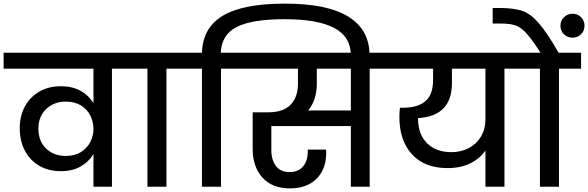

<svg xmlns="http://www.w3.org/2000/svg" viewBox="-44 -1031 3247 1060"><path d="M696 -740V-652H574V0H472V-181Q446 -137 400.5 -111.5Q355 -86 292 -86Q224 -86 172.5 -116Q121 -146 93 -200Q65 -254 65 -324Q65 -391 93.5 -443.5Q122 -496 173.5 -525.5Q225 -555 292 -555Q354 -555 400 -530Q446 -505 472 -461V-652H-24V-740ZM319 -170Q369 -170 403.5 -192Q438 -214 455 -248Q472 -282 472 -319V-320Q472 -358 455 -392.5Q438 -427 403.5 -448.5Q369 -470 319 -470Q254 -470 211 -429Q168 -388 168 -321Q168 -252 210.5 -211Q253 -170 319 -170Z M770 0V-652H648V-740H997V-652H875V0Z M1529 -1011Q1764 -1011 1880 -938.5Q1996 -866 1996 -727V-711H1893V-725Q1893 -828 1801.5 -876.5Q1710 -925 1527 -925Q1348 -925 1263.5 -882.5Q1179 -840 1175 -740H1298V-652H1176V0H1071V-652H949V-740H1071Q1075 -878 1186.5 -944.5Q1298 -1011 1529 -1011Z M2120 -652H1997V0H1893V-335H1454V-203Q1454 -148 1479.5 -114.5Q1505 -81 1555 -81Q1602 -81 1628.5 -111.5Q1655 -142 1655 -193V-205H1756Q1757 -198 1757 -188Q1757 -97 1703.5 -44Q1650 9 1557 9Q1458 9 1404.5 -51Q1351 -111 1351 -208V-411H1438Q1520 -411 1560.5 -453Q1601 -495 1601 -568V-652H1250V-740H2120ZM1893 -652H1705V-568Q1705 -479 1657 -421H1893Z M2863 -652H2741V0H2636V-200Q2606 -156 2553 -129.5Q2500 -103 2427 -103Q2300 -103 2230.5 -179Q2161 -255 2161 -385Q2161 -411 2164 -436H2177Q2263 -436 2305 -472.5Q2347 -509 2347 -590V-652H2072V-740H2863ZM2636 -652H2451V-572Q2451 -390 2264 -379V-375Q2264 -291 2313 -241Q2362 -191 2449 -191Q2502 -191 2545 -214Q2588 -237 2612 -278Q2636 -319 2636 -371Z M2719 -987Q2795 -986 2839.5 -971Q2884 -956 2929.5 -904.5Q2975 -853 3040 -740H3164V-652H3042V0H2937V-652H2815V-740H2940Q2892 -815 2861.5 -848Q2831 -881 2801.5 -891Q2772 -901 2721 -901H2676V-987ZM3117 -823Q3089 -823 3069.5 -842Q3050 -861 3050 -889Q3050 -917 3069.5 -936Q3089 -955 3117 -955Q3145 -955 3164 -936Q3183 -917 3183 -889Q3183 -861 3164 -842Q3145 -823 3117 -823Z"/></svg>

Font: Poppins Cyr Med
Style: Regular
Weight: 500
Designer: Ninad Kale (Devanagari), Jonny Pinhorn (Latin)
Foundry: Indian Type Foundry
Version: 4.004